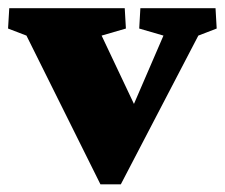

<svg xmlns="http://www.w3.org/2000/svg" viewBox="-26 -456 561 479"><path d="M224.6 3.9 40 -367.2 -5.9 -384.8 -2.9 -435.5H285.2L288.1 -384.8L227.5 -367.2L323.2 -165L294.9 -166L381.8 -367.2L321.3 -384.8L324.2 -435.5H511.7L514.6 -384.8L468.8 -367.2L275.4 3.9Z"/></svg>

Font: Crimson Pro Black
Style: Regular
Weight: 900
Designer: Jacques Le Bailly
Foundry: Baron von Fonthausen
Version: Version 1.003